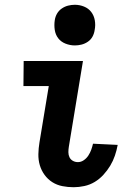

<svg xmlns="http://www.w3.org/2000/svg" viewBox="-20 -775 540 803"><path d="M288 8Q264 8 241 3.5Q218 -1 199 -13Q180 -25 166.5 -43.5Q153 -62 146.5 -84Q140 -106 140.5 -130.5Q141 -155 145 -179L184 -415H78L79 -520H327L268 -162Q266 -150 266 -138.5Q266 -127 270.5 -117.5Q275 -108 284.5 -102.5Q294 -97 306 -97Q319 -97 330.5 -105Q342 -113 349.5 -124.5Q357 -136 361.5 -148.5Q366 -161 369 -174L472 -169V-168Q468 -146 460.5 -124Q453 -102 441 -82Q429 -62 412.5 -44Q396 -26 376 -14Q356 -2 333 3Q310 8 288 8ZM293 -585Q273 -585 254 -592.5Q235 -600 223.5 -615Q212 -630 209 -650Q206 -670 209 -690Q211 -705 218.5 -718Q226 -731 238.5 -739.5Q251 -748 265 -751.5Q279 -755 293 -755Q313 -755 331.5 -747.5Q350 -740 361.5 -725Q373 -710 376.5 -690Q380 -670 376 -650Q374 -635 367 -622Q360 -609 347.5 -600.5Q335 -592 321 -588.5Q307 -585 293 -585Z"/></svg>

Font: Iosevka Term Curly Extrabold
Style: Italic
Weight: 800
Italic angle: -9°
Designer: Belleve Invis
Foundry: Belleve Invis
Version: Version 32.3.0